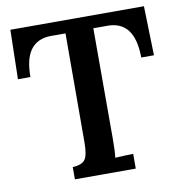

<svg xmlns="http://www.w3.org/2000/svg" viewBox="-79 -774 805 848"><g transform="rotate(-10 323.5 -350.0)"><path d="M571 -479Q570 -645 446 -643H385V-149Q385 -122 384 -98.5Q383 -75 381 -63Q399 -64 423.5 -65Q448 -66 462 -66V0H189V-55Q231 -57 245 -77Q259 -97 259 -154L260 -642H195Q136 -642 105 -602.5Q74 -563 74 -479H18L23 -700H622L628 -479Z"/></g></svg>

Font: Lora SemiBold
Style: Regular
Weight: 600
Designer: Olga Karpushina, Alexei Vanyashin (Cyrillic)
Foundry: Cyreal
Version: Version 3.011; ttfautohint (v1.8.4.7-5d5b)